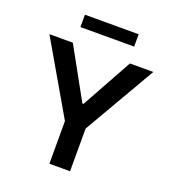

<svg xmlns="http://www.w3.org/2000/svg" viewBox="-160 -1028 1025 1147"><g transform="rotate(20 352.5 -454.5)"><path d="M22 -727.3H170.8L348.7 -405.5H355.8L533.7 -727.3H682.5L418 -271.3V0H286.6V-271.3ZM181.5 -830.6V-909.1H523.1V-830.6Z"/></g></svg>

Font: Inter P Semi Bold
Style: Regular
Weight: 600
Designer: Rasmus Andersson
Foundry: rsms
Version: Version 3.018;git-588b23468